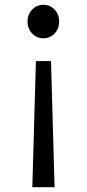

<svg xmlns="http://www.w3.org/2000/svg" viewBox="-20 -577 363 802"><path d="M115 205 130 -322H193L208 205ZM227 -487Q227 -457 208 -437Q189 -417 161.5 -417Q134 -417 114.5 -437Q95 -457 95 -487Q95 -517 114.5 -537Q134 -557 161.5 -557Q189 -557 208 -537Q227 -517 227 -487Z"/></svg>

Font: Swei Fan Sans CJK TC
Style: Regular
Weight: 400
Version: Version 2.130